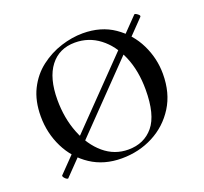

<svg xmlns="http://www.w3.org/2000/svg" viewBox="-82 -495 641 604"><g transform="rotate(-20 238.5 -192.5)"><path d="M51 14Q50 16 45.5 13.5Q41 11 37.5 6Q34 1 36 -1L422 -399Q424 -401 429 -398Q434 -395 437 -391.5Q440 -388 437 -385ZM231 13Q172 13 128 -16Q84 -45 60 -93.5Q36 -142 36 -198Q36 -250 55 -288Q74 -326 106 -350.5Q138 -375 175.5 -387Q213 -399 249 -399Q310 -399 353.5 -369Q397 -339 420 -292Q443 -245 443 -193Q443 -129 414 -83Q385 -37 337 -12Q289 13 231 13ZM260 -6Q313 -6 344 -43.5Q375 -81 375 -165Q375 -228 354.5 -276.5Q334 -325 298 -352.5Q262 -380 216 -380Q163 -380 133 -341Q103 -302 103 -229Q103 -168 123 -117Q143 -66 178.5 -36Q214 -6 260 -6Z"/></g></svg>

Font: Cormorant Infant Light
Style: Regular
Weight: 400
Version: Version 4.001